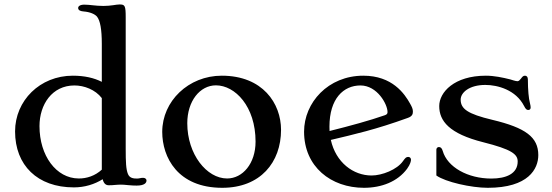

<svg xmlns="http://www.w3.org/2000/svg" viewBox="-20 -852 2540 883"><path d="M49.3 -247.6C49.3 -92.3 151.9 9.8 319.8 9.8C369.1 9.8 415 -4.4 452.1 -27.8C457.5 -6.3 467.8 0 480.5 0C490.7 0 500.5 -0.5 509.3 -1.5C517.6 -2 525.4 -2.9 533.7 -2.9C541.5 -2.9 555.7 -2.4 570.3 -0.5C584.5 1 598.1 1.5 608.4 1.5C644 1.5 653.8 -10.7 653.8 -22C653.8 -28.8 647.5 -34.2 638.2 -34.2C633.3 -34.2 629.4 -33.7 625 -32.7C620.1 -31.7 615.2 -30.8 610.8 -30.8C593.3 -30.8 576.2 -32.7 568.4 -51.8C559.6 -73.7 558.1 -105 558.1 -168.5V-771.5C558.1 -826.2 554.7 -831.5 529.8 -831.5C521 -831.5 511.2 -829.6 500.5 -828.1C487.3 -826.2 472.2 -824.7 455.6 -824.7C438.5 -824.7 420.4 -826.2 408.2 -827.6C394.5 -829.1 381.3 -830.6 367.7 -830.6C348.1 -830.6 339.4 -823.2 339.4 -815.4C339.4 -803.7 352.1 -800.3 364.7 -799.3C394.5 -796.9 416 -787.1 425.8 -775.9C440.9 -757.3 448.2 -716.8 448.2 -650.4V-475.6C412.6 -493.7 368.7 -503.9 314.9 -503.9C163.6 -503.9 49.3 -389.2 49.3 -247.6ZM161.6 -272C161.6 -371.6 219.7 -459 322.3 -459C367.2 -459 418 -439.9 448.2 -400.9V-71.8C417.5 -43.5 378.9 -30.8 341.8 -31.2C238.3 -31.7 161.6 -136.2 161.6 -272Z M726.1 -245.6C726.1 -128.9 796.9 11.7 1002 11.7C1177.7 11.7 1272.5 -105.5 1272.5 -254.9C1272.5 -376 1188.5 -503.9 1000 -503.9C846.7 -503.9 726.1 -386.7 726.1 -245.6ZM841.3 -285.2C841.3 -387.2 899.4 -459.5 973.1 -459.5C1061 -459.5 1155.3 -362.8 1155.3 -200.7C1155.3 -99.6 1095.7 -31.2 1024.4 -31.2C930.7 -31.2 841.3 -142.1 841.3 -285.2Z M1378.4 -246.6C1378.4 -85 1502.4 11.7 1653.8 11.7C1735.4 11.7 1808.6 -17.1 1852.1 -75.7C1867.7 -97.2 1870.1 -111.8 1870.1 -117.7C1870.1 -125 1864.7 -130.4 1857.4 -130.4C1847.7 -130.4 1843.3 -125 1833.5 -111.3C1806.2 -71.8 1736.8 -44.9 1689 -44.9C1604.5 -44.9 1524.4 -105 1501.5 -208.5C1607.9 -233.9 1707 -255.9 1856.4 -310.1C1876.5 -317.4 1878.9 -328.1 1878.9 -339.4C1878.9 -350.6 1874.5 -360.4 1866.2 -375C1840.8 -420.9 1784.2 -503.9 1650.9 -503.9C1488.8 -503.9 1378.4 -379.9 1378.4 -246.6ZM1495.6 -249.5C1495.1 -255.9 1495.1 -262.7 1495.1 -269.5C1495.1 -398.4 1559.6 -459 1637.7 -459C1714.8 -459 1762.2 -372.6 1762.2 -336.9C1762.2 -331.1 1760.7 -325.7 1750.5 -322.3C1680.7 -297.9 1591.3 -273.4 1495.6 -249.5Z M1986.8 -44.9C2028.3 -15.1 2147.5 11.7 2223.1 11.7C2410.6 11.7 2455.6 -75.7 2455.6 -138.7C2455.6 -221.2 2397.5 -264.2 2244.6 -300.8C2129.9 -328.1 2098.6 -351.6 2098.6 -394C2098.6 -426.3 2138.2 -461.4 2211.9 -461.4C2269 -461.4 2352.5 -438.5 2390.1 -364.7C2397.5 -350.1 2401.9 -346.2 2409.7 -346.2C2414.6 -346.2 2420.4 -349.1 2420.4 -356.9C2420.4 -360.4 2419.9 -368.7 2417 -378.9C2411.6 -398.4 2407.7 -439 2407.7 -485.8C2407.7 -498.5 2402.3 -503.9 2394 -503.9C2385.7 -503.9 2381.3 -497.6 2376.5 -491.2C2371.6 -484.9 2366.2 -478.5 2359.9 -478.5C2351.1 -478.5 2332 -485.4 2326.7 -486.8C2292 -495.6 2252 -503.9 2214.4 -503.9C2068.4 -503.9 2000 -427.2 2000 -364.3C2000 -295.9 2045.4 -237.3 2202.6 -197.8C2332.5 -165 2360.8 -143.1 2360.8 -109.4C2360.8 -52.7 2307.1 -30.8 2239.7 -30.8C2131.8 -30.8 2037.6 -83 2016.1 -157.7C2012.2 -170.9 2006.8 -175.8 1998 -175.8C1992.2 -175.8 1986.8 -170.4 1986.8 -164.1Z"/></svg>

Font: Stoke
Style: Light
Weight: 300
Designer: Nicole Fally
Foundry: Nicole Fally
Version: Version 1.001